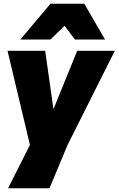

<svg xmlns="http://www.w3.org/2000/svg" viewBox="-20 -800 630 1020"><path d="M243 200H23L139 -30L20 -530H220L264 -220L390 -530H590L339 -30ZM538 -590H378L323 -663L248 -590H88L248 -780H428Z"/></svg>

Font: Tanohe Sans ExtraBold
Style: Italic
Weight: 800
Designer: Village Type and Design LLC & Cristiano Sobral
Foundry: Cooper Hewitt Smithsonian Design Museum
Version: Version 1.00;September 29, 2021;FontCreator 13.0.0.2655 64-b